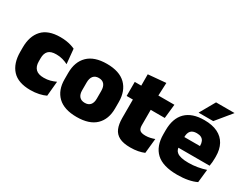

<svg xmlns="http://www.w3.org/2000/svg" viewBox="-72 -1156 2095 1638"><g transform="rotate(30 975.0 -336.5)"><path d="M265.5 13.5Q145 13.5 87 -49.5Q29 -112.5 29 -227V-269.5Q29 -380.5 87 -443.5Q145 -506.5 265 -506.5Q294.5 -506.5 321 -502.8Q347.5 -499 370 -492.2Q392.5 -485.5 410 -477L424 -332.5Q399.5 -345 371 -353.2Q342.5 -361.5 307.5 -361.5Q253.5 -361.5 230.2 -337Q207 -312.5 207 -266.5V-234Q207 -186 232.5 -160.2Q258 -134.5 312.5 -134.5Q346.5 -134.5 374.2 -142Q402 -149.5 429 -162L415.5 -17Q388 -3.5 349 5Q310 13.5 265.5 13.5Z M722.5 15Q599 15 536.2 -45.2Q473.5 -105.5 473.5 -212.5V-275Q473.5 -384.5 536.5 -446Q599.5 -507.5 722.5 -507.5Q846 -507.5 908.8 -446Q971.5 -384.5 971.5 -275V-212.5Q971.5 -105.5 909 -45.2Q846.5 15 722.5 15ZM722.5 -124Q758 -124 776.2 -145.2Q794.5 -166.5 794.5 -206V-282Q794.5 -324.5 776.2 -346.5Q758 -368.5 722.5 -368.5Q687.5 -368.5 669 -346.5Q650.5 -324.5 650.5 -282V-206Q650.5 -166.5 669 -145.2Q687.5 -124 722.5 -124Z M1248.5 11.5Q1180 11.5 1139.8 -9.2Q1099.5 -30 1082.2 -71Q1065 -112 1065 -172V-436H1240.5V-202Q1240.5 -170 1255 -155.2Q1269.5 -140.5 1312 -140.5Q1335 -140.5 1357.8 -145.8Q1380.5 -151 1399 -158L1384 -13Q1358 -2 1324 4.8Q1290 11.5 1248.5 11.5ZM1379 -354H1003.5V-492.5H1394ZM1235.5 -480.5H1067.5L1067 -604L1241.5 -619.5Z M1712 13Q1570.5 13 1504.2 -48.5Q1438 -110 1438 -228.5V-267Q1438 -384.5 1500.2 -446Q1562.5 -507.5 1682 -507.5Q1761.5 -507.5 1814.5 -481.2Q1867.5 -455 1894.2 -405.8Q1921 -356.5 1921 -287V-271.5Q1921 -251.5 1919.2 -230.8Q1917.5 -210 1914 -192.5H1755.5Q1757.5 -223 1758.2 -250Q1759 -277 1759 -298.5Q1759 -324.5 1751 -342.2Q1743 -360 1726 -369.2Q1709 -378.5 1682 -378.5Q1641.5 -378.5 1623.2 -357.5Q1605 -336.5 1605 -298V-253.5L1606 -234.5V-203.5Q1606 -188 1611.5 -173.5Q1617 -159 1631.8 -147.8Q1646.5 -136.5 1673.8 -130Q1701 -123.5 1744.5 -123.5Q1789 -123.5 1831.5 -130.8Q1874 -138 1913.5 -151L1899.5 -22.5Q1865 -5.5 1817.2 3.8Q1769.5 13 1712 13ZM1878.5 -192.5H1531.5V-296.5H1878.5ZM1607 -539 1691.5 -688H1872.5V-686L1750.5 -537.5H1607Z"/></g></svg>

Font: Anek Kannada ExtraBold
Style: Regular
Weight: 800
Version: Version 1.003